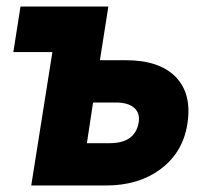

<svg xmlns="http://www.w3.org/2000/svg" viewBox="-20 -570 640 590"><path d="M76 0 141 -410H21L43 -550H313L287 -385H366Q470 -385 520 -333.5Q570 -282 556 -191Q543 -103 475 -51.5Q407 0 306 0ZM247 -130H317Q395 -130 406 -193Q411 -222 392.5 -238.5Q374 -255 336 -255H266Z"/></svg>

Font: JetBrains Mono ExtraBold
Style: Italic
Weight: 800
Italic angle: -9°
Monospace: yes
Designer: Philipp Nurullin, Konstantin Bulenkov
Foundry: JetBrains
Version: Version 2.305; ttfautohint (v1.8.4.7-5d5b)